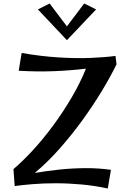

<svg xmlns="http://www.w3.org/2000/svg" viewBox="-20 -1053 744 1099"><path d="M597 26Q524 10 448 3Q372 -4 300 -4Q228 -4 167.5 1Q107 6 64 12L57 -85Q110 -130 168.5 -193.5Q227 -257 283.5 -333.5Q340 -410 389 -493Q438 -576 472 -660Q380 -649 285.5 -645.5Q191 -642 87 -648L104 -750Q211 -731 313 -724.5Q415 -718 499.5 -721.5Q584 -725 641 -733L647 -685Q612 -613 562 -530.5Q512 -448 451 -364Q390 -280 321.5 -202.5Q253 -125 179 -63Q243 -74 317 -82Q391 -90 467.5 -90.5Q544 -91 615 -81ZM264 -1033 363 -902 462 -1033 530 -999 363 -823 197 -999Z"/></svg>

Font: Marhey
Style: Regular
Weight: 400
Designer: Nur Syamsi & Bustanul Arifin
Foundry: Namelatype
Version: Version 1.000; ttfautohint (v1.8.4.7-5d5b)